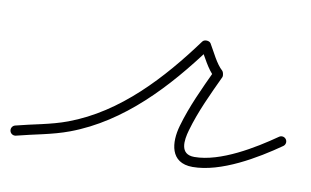

<svg xmlns="http://www.w3.org/2000/svg" viewBox="-49 -358 736 454"><g transform="rotate(10 318.5 -131.0)"><path d="M10.1 18.6C10.1 18.6 10.1 18.6 10.1 18.6C51.6 7.7 93.7 1.5 134.4 -13.7C256.4 -59.2 349.3 -160.4 424.7 -262.9C426.8 -265.8 420.9 -267.5 414.9 -267.8C408.9 -268 402.9 -266.8 404.7 -263.8C417.4 -242.9 430 -215 448 -199C449.2 -198 448.8 -202.2 448 -206.3C447.1 -210.5 445.8 -214.5 445.1 -213.1C423.5 -166.7 401.6 -120.7 387.5 -71.3C375.7 -30.3 379.2 19 434 19C501.9 19 583.2 -29.6 636.9 -67.2C642.3 -71 643.6 -78.5 639.8 -83.9C636 -89.3 628.5 -90.6 623.1 -86.8C623.1 -86.8 623.1 -86.8 623.1 -86.8C573.9 -52.4 496.4 -5 434 -5C398 -5 403.4 -39.8 410.5 -64.7C424.3 -112.9 445.8 -157.7 466.9 -202.9C467.5 -204.4 467.4 -207.3 466.8 -210.2C466.2 -213.1 465.2 -215.9 464 -217C448.1 -231.1 436.5 -257.6 425.3 -276.2C423.4 -279.3 419.5 -280.9 415.5 -281.1C411.5 -281.3 407.4 -280 405.3 -277.1C332.9 -178.6 243.5 -79.9 126.1 -36.2C86.2 -21.3 44.7 -15.4 3.9 -4.6C-2.5 -2.9 -6.3 3.6 -4.6 10.1C-2.9 16.5 3.6 20.3 10.1 18.6Z"/></g></svg>

Font: FRB American Cursive Guidelines Light
Style: Italic
Weight: 300
Italic angle: -25°
Version: Version 2.0;Modular Font Editor K font №1